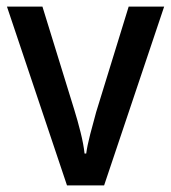

<svg xmlns="http://www.w3.org/2000/svg" viewBox="-20 -559 517 579"><path d="M182 0 1 -539H108L204 -228Q214 -196 223 -160Q232 -124 235 -96H240Q243 -119 252 -154Q261 -189 270 -221L368 -539H475L294 0Z"/></svg>

Font: Noto Sans Malayalam SemiCondensed Medium
Style: Regular
Weight: 500
Width: 4
Designer: Jelle Bosma - Monotype Design Team
Foundry: Monotype Imaging Inc.
Version: Version 2.104; ttfautohint (v1.8.4.7-5d5b)